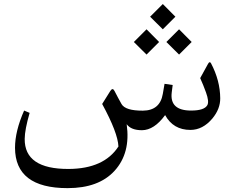

<svg xmlns="http://www.w3.org/2000/svg" viewBox="-20 -656 1185 968"><path d="M882.8 -508.3 946.3 -444.3 882.8 -380.9 818.8 -444.3ZM718.8 -508.3 782.2 -444.3 718.8 -380.9 654.8 -444.3ZM800.8 -635.7 864.3 -571.8 800.8 -508.3 736.8 -571.8ZM592.8 -131.3Q612.3 -97.7 700.2 -98.1Q786.6 -98.6 800.8 -182.6L809.6 -233.4L850.6 -227.5L845.7 -189Q835 -98.6 943.4 -98.6Q1010.3 -98.6 1025.4 -126Q1035.2 -144 1018.6 -189.9Q1005.4 -226.6 989.3 -262.2L1028.8 -334Q1037.1 -349.1 1043.9 -336.9Q1089.8 -249.5 1090.3 -160.6Q1090.8 -106.9 1050.8 -58.6Q1002.4 -1 939.9 -1Q853.5 -1 812.5 -75.7Q757.3 0 695.8 0.5Q640.6 0.5 618.7 -29.8Q639.2 115.7 557.6 205.1Q478 292.5 320.8 292.5Q56.2 292.5 55.7 88.9Q55.7 5.4 101.6 -98.6L129.4 -86.9Q105 -2.9 104.5 43.9Q103 196.8 326.2 195.8Q504.4 194.8 577.1 82.5Q574.2 13.7 495.1 -131.8L536.1 -197.3Q547.9 -215.8 557.1 -197.8Q576.2 -160.6 592.8 -131.3Z"/></svg>

Font: Parastoo WOL
Style: WOL
Weight: 400
Foundry: Saber Rastikerdar (saber.rastikerdar@gmail.com)
Version: Version 1.0.0-alpha5